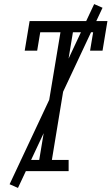

<svg xmlns="http://www.w3.org/2000/svg" viewBox="-20 -838 546 940"><path d="M82 0V-55H172L276 -680H177L162 -590H101L125 -735H506L482 -590H421L436 -680H337L234 -55H316V0ZM68 82 27 64 441 -818 482 -800Z"/></svg>

Font: Iosevka Slab Light Oblique
Style: Regular
Weight: 300
Italic angle: -9°
Monospace: yes
Designer: Belleve Invis
Foundry: Belleve Invis
Version: Version 11.1.1; ttfautohint (v1.8.3)